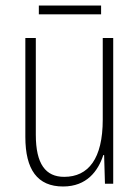

<svg xmlns="http://www.w3.org/2000/svg" viewBox="-20 -667 507 697"><path d="M347 -647H121V-615H347ZM391 -529H353V-233C353 -91 301 -25 213 -25C146 -25 110 -71 110 -178V-529H72V-170C72 -51 116 10 209 10C295 10 336 -46 355 -104H358L361 0H391Z"/></svg>

Font: Noto Sans Arabic UI Cn XLt
Style: Regular
Weight: 200
Width: 3
Designer: Monotype Design Team, Nadine Chahine and Nizar Qandah
Foundry: Monotype Imaging Inc.
Version: Version 2.010